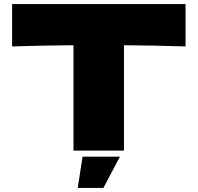

<svg xmlns="http://www.w3.org/2000/svg" viewBox="-20 -746 979 951"><path d="M899 -516Q742 -521 594 -522V0H344V-522Q195 -521 40 -516V-726H899ZM492 185H365L389 30H574Z"/></svg>

Font: Dela Gothic One
Style: Regular
Weight: 400
Designer: aratakana
Foundry: aratakana
Version: Version 1.004